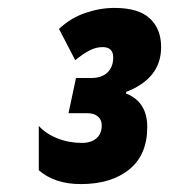

<svg xmlns="http://www.w3.org/2000/svg" viewBox="-20 -873 427 485"><path d="M78 -443V-555Q96 -535 125 -523.5Q154 -512 187 -512Q210 -512 223.5 -523.5Q237 -535 237 -557Q237 -570 227.5 -578.5Q218 -587 201 -587H153L172 -676H211Q237 -676 251.5 -690Q266 -704 266 -728Q266 -754 239 -754Q223 -754 207 -746Q191 -738 170 -721L129 -800Q159 -828 196 -840.5Q233 -853 269 -853Q330 -853 358.5 -826.5Q387 -800 387 -754Q387 -675 299 -641L298 -637Q352 -616 352 -552Q352 -482 306.5 -445Q261 -408 184 -408Q118 -408 78 -443Z"/></svg>

Font: Noto Sans UI CondBlack
Style: Italic
Weight: 900
Width: 3
Italic angle: -12°
Designer: Monotype Design Team
Foundry: Monotype Imaging Inc.
Version: Version 1.001